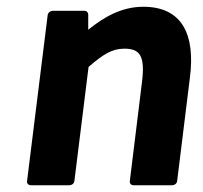

<svg xmlns="http://www.w3.org/2000/svg" viewBox="-20 -536 600 568"><path d="M60 0C59 5 63 12 71 12H186C191 12 199 8 200 0L242 -338C285 -375 311 -392 348 -392C393 -392 410 -372 400 -293L364 0C363 5 367 12 375 12H490C495 12 503 8 504 0L542 -308C558 -435 518 -516 404 -516C340 -516 288 -486 241 -448V-493C241 -498 237 -504 230 -504H135C130 -504 122 -499 121 -491Z"/></svg>

Font: Falling Sky
Style: BdObl
Weight: 700
Designer: Paul D. Hunt
Foundry: Adobe Systems Incorporated
Version: Version 1.02